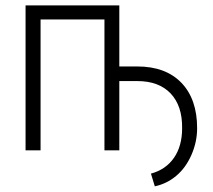

<svg xmlns="http://www.w3.org/2000/svg" viewBox="-20 -548 778 700"><path d="M415 -305.7H480.5Q584 -305.7 641.4 -246.1Q698.7 -186.5 698.7 -80.6Q698.7 -30.8 678 16.6Q657.2 64 622.6 93Q587.9 122.1 544.4 131.3L530.3 85Q584.5 70.3 614.3 27.3Q644 -15.6 644 -80.6Q645 -162.1 602.1 -207.3Q559.1 -252.4 481 -252.4H415V0H360.8V-477.1H127.9V0H73.2V-528.3H415Z"/></svg>

Font: Roboto Condensed Light
Style: Regular
Weight: 300
Designer: Google
Version: Version 2.134; 2016